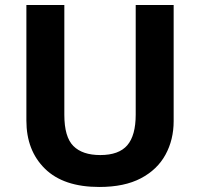

<svg xmlns="http://www.w3.org/2000/svg" viewBox="-20 -734 796 764"><path d="M671 -252Q671 -178 638.5 -118.5Q606 -59 540.5 -24.5Q475 10 375 10Q233 10 159 -62.5Q85 -135 85 -254V-714H236V-277Q236 -189 272 -153Q308 -117 379 -117Q453 -117 486.5 -156Q520 -195 520 -278V-714H671Z"/></svg>

Font: Noto Sans Hanifi Rohingya
Style: Regular
Weight: 400
Designer: Monotype Design Team and DaltonMaag
Foundry: Google LLC
Version: Version 2.101